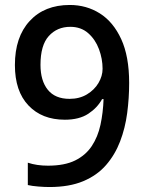

<svg xmlns="http://www.w3.org/2000/svg" viewBox="-20 -743 591 773"><path d="M179 10Q160 10 134.5 8Q109 6 92 2V-88Q128 -76 173 -76Q240 -76 282.5 -97Q325 -118 349.5 -155Q374 -192 384.5 -240.5Q395 -289 397 -344H391Q372 -309 335.5 -285Q299 -261 241 -261Q149 -261 94.5 -318.5Q40 -376 40 -481Q40 -594 99.5 -658.5Q159 -723 261 -723Q328 -723 382 -689Q436 -655 468 -585.5Q500 -516 500 -409Q500 -348 492 -287.5Q484 -227 463.5 -173.5Q443 -120 407 -78.5Q371 -37 315 -13.5Q259 10 179 10ZM260 -345Q300 -345 330 -363Q360 -381 376.5 -409Q393 -437 393 -466Q393 -506 378.5 -545Q364 -584 335 -609.5Q306 -635 263 -635Q210 -635 176.5 -598Q143 -561 143 -482Q143 -418 172.5 -381.5Q202 -345 260 -345Z"/></svg>

Font: Noto Sans Gurmukhi UI Medium
Style: Regular
Weight: 500
Designer: Jelle Bosma - Monotype Design Team
Foundry: Monotype Imaging Inc.
Version: Version 2.004; ttfautohint (v1.8.4.7-5d5b)